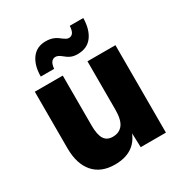

<svg xmlns="http://www.w3.org/2000/svg" viewBox="-176 -880 970 1023"><g transform="rotate(-30 309.0 -368.5)"><path d="M238 12Q153 12 107 -41Q61 -94 61 -191V-538H233V-231Q233 -174 249.5 -148Q266 -122 302 -122Q342 -122 363.5 -150Q385 -178 385 -240V-538H557V0H402L399 -87Q359 12 238 12ZM360 -597Q336 -597 319 -604.5Q302 -612 282 -629Q264 -644 248 -644Q234 -644 224 -632.5Q214 -621 211 -592H129Q129 -660 159 -701Q189 -742 245 -742Q269 -742 288.5 -735Q308 -728 328 -711Q339 -703 346.5 -699Q354 -695 363 -695Q377 -695 386.5 -706.5Q396 -718 398 -749H481Q480 -679 449.5 -638Q419 -597 360 -597Z"/></g></svg>

Font: Geist ExtBd
Style: Regular
Weight: 400
Designer: Basement.studio, Andrés Briganti, Mateo Zaragoza
Foundry: Basement.studio, Vercel, Andrés Briganti, Guido Ferreyra, Mateo Zaragoza
Version: Version 1.401